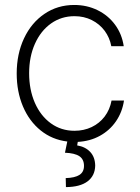

<svg xmlns="http://www.w3.org/2000/svg" viewBox="-20 -558 561 769"><path d="M277.3 -538.1Q328.1 -538.1 370.6 -517.3Q413.1 -496.6 440.7 -459.2Q468.3 -421.9 475.6 -373H425.8Q419.4 -407.2 399.2 -434.6Q378.9 -461.9 347.7 -477.5Q316.4 -493.2 278.3 -493.2Q225.6 -493.2 184.3 -463.9Q143.1 -434.6 119.9 -382.6Q96.7 -330.6 96.7 -264.6Q96.7 -198.7 119.6 -146.2Q142.6 -93.8 183.8 -64Q225.1 -34.2 278.3 -34.2Q315.9 -34.2 347.2 -49.1Q378.4 -64 399.2 -91.3Q419.9 -118.7 426.8 -155.3H476.6Q469.7 -108.9 444.6 -72.3Q419.4 -35.6 379.9 -13.9Q340.3 7.8 291.5 10.3L289.1 24.4Q321.8 29.8 341.3 50.5Q360.8 71.3 361.3 105.5Q360.4 146 330.6 168.5Q300.8 190.9 244.1 191.4L243.2 155.3Q279.8 154.3 298.1 142.6Q316.4 130.9 316.4 106.4Q316.4 80.1 297.9 67.6Q279.3 55.2 240.2 53.7L249.5 8.8Q189 1.5 143.1 -35.4Q97.2 -72.3 72 -131.6Q46.9 -190.9 46.9 -263.7Q46.9 -341.8 76.2 -404.3Q105.5 -466.8 158 -502.4Q210.4 -538.1 277.3 -538.1Z"/></svg>

Font: Pretendard GOV ExtraLight
Style: Regular
Weight: 200
Designer: Base glyphs from Inter by Rasmus Andersson; Hangeul glyphs from Noto Sans CJK(Source Han Sans) by Jang Soo-young and Kan
Foundry: Kil Hyung-jin
Version: Version 1.309